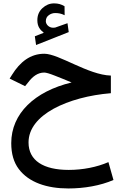

<svg xmlns="http://www.w3.org/2000/svg" viewBox="-20 -759 720 1117"><path d="M182.6 -547.9 189.9 -497.1 379.9 -572.3 372.6 -624 305.2 -600.1C303.7 -599.6 302.2 -598.6 300.8 -598.6C296.4 -598.1 292.5 -597.7 289.1 -597.7C265.1 -597.7 247.1 -616.2 246.6 -635.3C246.6 -650.9 252.4 -662.6 264.2 -670.9C275.4 -679.2 288.1 -683.1 301.3 -683.1C318.4 -683.1 335.9 -680.7 356 -670.4L355.5 -722.7C336.4 -733.9 319.3 -739.3 294.4 -739.3C269 -739.3 246.6 -730 227.1 -711.9C207 -693.4 197.3 -669.9 197.3 -641.6C197.3 -604.5 212.9 -585.9 234.9 -568.4ZM625 -319.3C493.7 -322.8 322.3 -446.3 237.8 -446.3C157.2 -446.3 96.7 -399.4 49.8 -323.7L36.1 -301.8L126 -257.8L145 -281.2C169.9 -314 199.7 -336.9 237.3 -336.9C247.6 -336.9 268.1 -331.1 297.9 -319.3C327.6 -307.6 360.8 -294.4 396.5 -279.3C181.6 -227.5 45.4 -98.6 45.4 73.7C45.4 135.7 60.1 186 89.4 224.6C147.9 302.2 252.4 337.4 377.9 337.4C469.2 337.4 563.5 321.3 640.1 288.1L610.8 184.1C543.9 213.4 461.4 229.5 379.9 229.5C232.9 229.5 146 175.3 146 69.8C146 -10.7 202.1 -77.1 292 -126.5C381.8 -175.3 500 -206.5 625 -216.8Z"/></svg>

Font: Vazirmatn Medium
Style: Regular
Weight: 500
Designer: Saber Rastikerdar
Foundry: Saber Rastikerdar
Version: Version 33.003